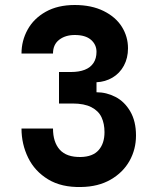

<svg xmlns="http://www.w3.org/2000/svg" viewBox="-20 -736 640 768"><path d="M303 -108Q351.2 -109 374.6 -135.6Q398 -162.2 398 -207.4Q398 -241.2 386.2 -266.7Q374.4 -292.2 345.8 -307.1Q317.2 -322 270 -322H216V-448H264Q296.2 -448 319 -456.9Q341.8 -465.8 353.9 -484Q366 -502.2 366 -528.6Q366 -557.6 343.9 -576.8Q321.8 -596 279 -596Q241.4 -596 216.7 -576.9Q192 -557.8 192 -522H66Q66 -573 90.5 -617.5Q115 -662 163 -689Q211 -716 279 -716Q346 -716 394.5 -692Q443 -668 467.5 -628.7Q492 -589.4 492 -543Q492 -503.8 475.5 -473.3Q459 -442.8 430.1 -425.7Q401.2 -408.6 366 -407V-367Q406 -367 442.2 -348.2Q478.4 -329.4 501.2 -290.1Q524 -250.8 524 -194Q524 -138.6 498 -92.3Q472 -46 422.5 -17.5Q373 11 305 12Q226 14 172.5 -18.5Q119 -51 92.5 -105.3Q66 -159.6 66 -222H192Q192 -167.4 219.1 -137.2Q246.2 -107 303 -108Z"/></svg>

Font: Fliege Mono Thin
Style: Regular
Weight: 100
Version: Version 0.020;Glyphs 3.3 (3306)